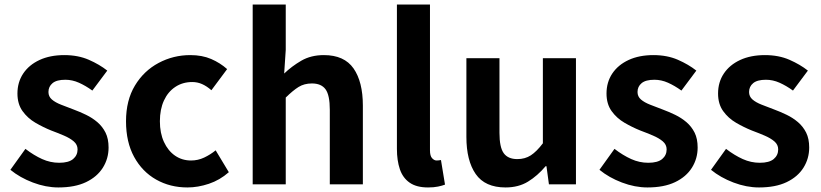

<svg xmlns="http://www.w3.org/2000/svg" viewBox="-20 -818 3644 852"><path d="M239.1 13.8Q183.3 13.8 125.7 -8.1Q68.1 -30 26.1 -64.5L92.8 -157.4Q130.4 -128.6 166.9 -112.2Q203.4 -95.7 242.7 -95.7Q284.5 -95.7 304.4 -112.3Q324.2 -128.9 324.2 -155.2Q324.2 -176.1 307.3 -190.6Q290.5 -205 263.5 -216.5Q236.5 -228 207 -239Q171.7 -253.2 137.2 -273.3Q102.7 -293.4 80.1 -324.9Q57.4 -356.4 57.4 -403Q57.4 -453.3 83 -491.7Q108.7 -530.1 155.4 -551.8Q202.2 -573.5 265.5 -573.5Q326.6 -573.5 374.2 -552.7Q421.8 -531.8 456 -504.7L389.8 -416.1Q359.9 -437.7 330.3 -450.9Q300.6 -464.1 269.8 -464.1Q231.3 -464.1 213.2 -449Q195 -433.9 195 -409.7Q195 -389.6 210.2 -376.5Q225.4 -363.4 251.1 -353.4Q276.9 -343.4 306.3 -332.2Q334.4 -321.8 361.9 -308.5Q389.4 -295.2 412.1 -275.9Q434.7 -256.5 448.3 -229.5Q461.8 -202.4 461.8 -163.4Q461.8 -114.3 436.4 -73.8Q410.9 -33.2 361.6 -9.7Q312.3 13.8 239.1 13.8Z M811.8 13.8Q734.7 13.8 673 -21.1Q611.3 -55.9 575.2 -121.7Q539.2 -187.5 539.2 -279.9Q539.2 -372.8 578.8 -438.4Q618.4 -503.9 683.8 -538.7Q749.1 -573.5 824.5 -573.5Q877 -573.5 917.1 -556.2Q957.2 -538.8 987.9 -511.4L918.1 -417.6Q897.6 -435.6 876.9 -444.8Q856.2 -454 833.1 -454Q790.4 -454 757.9 -432.3Q725.3 -410.7 707.4 -371.7Q689.5 -332.7 689.5 -279.9Q689.5 -227.4 707.5 -188.2Q725.5 -148.9 756.7 -127.3Q787.9 -105.8 827.7 -105.8Q858.4 -105.8 886 -118.8Q913.7 -131.9 937 -150.9L995.4 -53.9Q955.4 -18.6 906.8 -2.4Q858.2 13.8 811.8 13.8Z M1101.3 0V-797.9H1248V-596.7L1241 -491.7Q1274.4 -523.8 1317.1 -548.7Q1359.9 -573.5 1417.2 -573.5Q1507.6 -573.5 1548.9 -514.3Q1590.2 -455 1590.2 -349.1V0H1443.5V-330.9Q1443.5 -396 1424.5 -421.9Q1405.5 -447.7 1364.1 -447.7Q1329.9 -447.7 1304.6 -431.9Q1279.3 -416 1248 -385.1V0Z M1879.5 13.8Q1828.2 13.8 1797.9 -7.4Q1767.5 -28.5 1754.4 -67.1Q1741.3 -105.8 1741.3 -157.3V-797.9H1888V-151.3Q1888 -125.9 1897.5 -115.9Q1907 -105.8 1917 -105.8Q1921.6 -105.8 1925.6 -106.3Q1929.6 -106.8 1936.8 -107.8L1954.7 1.2Q1942.3 6.1 1923.8 9.9Q1905.3 13.8 1879.5 13.8Z M2223.4 13.8Q2132.3 13.8 2090.9 -45.8Q2049.6 -105.3 2049.6 -210.6V-559.8H2196.4V-228.7Q2196.4 -164.3 2215.3 -138.2Q2234.3 -112 2275.6 -112Q2309.7 -112 2335.4 -128.6Q2361.1 -145.2 2389 -182.1V-559.8H2535.8V0H2415.9L2404.9 -80.6H2401.3Q2365.2 -37.8 2323 -12Q2280.8 13.8 2223.4 13.8Z M2853.1 13.8Q2797.3 13.8 2739.7 -8.1Q2682.1 -30 2640.1 -64.5L2706.8 -157.4Q2744.4 -128.6 2780.9 -112.2Q2817.4 -95.7 2856.7 -95.7Q2898.5 -95.7 2918.4 -112.3Q2938.2 -128.9 2938.2 -155.2Q2938.2 -176.1 2921.3 -190.6Q2904.5 -205 2877.5 -216.5Q2850.5 -228 2821 -239Q2785.7 -253.2 2751.2 -273.3Q2716.7 -293.4 2694.1 -324.9Q2671.4 -356.4 2671.4 -403Q2671.4 -453.3 2697 -491.7Q2722.7 -530.1 2769.4 -551.8Q2816.2 -573.5 2879.5 -573.5Q2940.6 -573.5 2988.2 -552.7Q3035.8 -531.8 3070 -504.7L3003.8 -416.1Q2973.9 -437.7 2944.3 -450.9Q2914.6 -464.1 2883.8 -464.1Q2845.3 -464.1 2827.2 -449Q2809 -433.9 2809 -409.7Q2809 -389.6 2824.2 -376.5Q2839.4 -363.4 2865.1 -353.4Q2890.9 -343.4 2920.3 -332.2Q2948.4 -321.8 2975.9 -308.5Q3003.4 -295.2 3026.1 -275.9Q3048.7 -256.5 3062.3 -229.5Q3075.8 -202.4 3075.8 -163.4Q3075.8 -114.3 3050.4 -73.8Q3024.9 -33.2 2975.6 -9.7Q2926.3 13.8 2853.1 13.8Z M3348.1 13.8Q3292.3 13.8 3234.7 -8.1Q3177.1 -30 3135.1 -64.5L3201.8 -157.4Q3239.4 -128.6 3275.9 -112.2Q3312.4 -95.7 3351.7 -95.7Q3393.5 -95.7 3413.4 -112.3Q3433.2 -128.9 3433.2 -155.2Q3433.2 -176.1 3416.3 -190.6Q3399.5 -205 3372.5 -216.5Q3345.5 -228 3316 -239Q3280.7 -253.2 3246.2 -273.3Q3211.7 -293.4 3189.1 -324.9Q3166.4 -356.4 3166.4 -403Q3166.4 -453.3 3192 -491.7Q3217.7 -530.1 3264.4 -551.8Q3311.2 -573.5 3374.5 -573.5Q3435.6 -573.5 3483.2 -552.7Q3530.8 -531.8 3565 -504.7L3498.8 -416.1Q3468.9 -437.7 3439.3 -450.9Q3409.6 -464.1 3378.8 -464.1Q3340.3 -464.1 3322.2 -449Q3304 -433.9 3304 -409.7Q3304 -389.6 3319.2 -376.5Q3334.4 -363.4 3360.1 -353.4Q3385.9 -343.4 3415.3 -332.2Q3443.4 -321.8 3470.9 -308.5Q3498.4 -295.2 3521.1 -275.9Q3543.7 -256.5 3557.3 -229.5Q3570.8 -202.4 3570.8 -163.4Q3570.8 -114.3 3545.4 -73.8Q3519.9 -33.2 3470.6 -9.7Q3421.3 13.8 3348.1 13.8Z"/></svg>

Font: Noto Sans KR Thin
Style: Regular
Weight: 100
Designer: Ryoko NISHIZUKA 西塚涼子 (kana, bopomofo & ideographs); Paul D. Hunt (Latin, Greek & Cyrillic); Sandoll Communications 산돌커뮤니
Foundry: Adobe
Version: Version 2.004-H2;hotconv 1.0.118;makeotfexe 2.5.65603